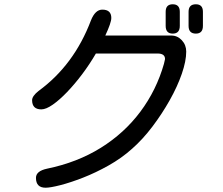

<svg xmlns="http://www.w3.org/2000/svg" viewBox="-20 -833 1040 897"><path d="M787 -676Q754 -676 754 -712V-778Q754 -813 787 -813Q820 -813 820 -778V-712Q820 -676 787 -676ZM895 -676Q861 -676 861 -712V-778Q861 -813 895 -813Q928 -813 928 -778V-712Q928 -676 895 -676ZM193 44Q148 44 148 -2Q148 -34 200 -45Q341 -74 451 -142.5Q561 -211 636 -311.5Q711 -412 746 -535L751 -557Q751 -583 716 -583H428Q399 -533 364 -486.5Q329 -440 293.5 -403Q258 -366 226.5 -344Q195 -322 173 -322Q130 -322 130 -365Q130 -384 160 -408Q326 -529 405 -738Q425 -788 458 -788Q500 -788 500 -749Q500 -738 493 -717.5Q486 -697 472 -667H780Q809 -667 829.5 -645Q850 -623 850 -592Q850 -548 829.5 -488.5Q809 -429 773 -365Q737 -301 692 -241.5Q647 -182 597 -138Q548 -94 487.5 -60Q427 -26 368 -3Q309 20 262 32Q215 44 193 44Z"/></svg>

Font: Huninn
Style: Regular
Weight: 400
Designer: justfont
Foundry: justfont
Version: Version 1.003